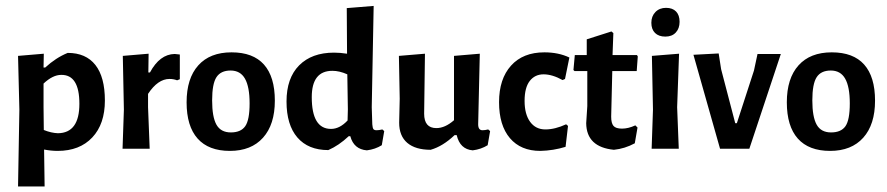

<svg xmlns="http://www.w3.org/2000/svg" viewBox="-20 -512 3053 661"><path d="M178.5 7.5Q156.1 7.5 131.8 2.8L133.6 129.9H42.1L46.7 -134.6L42.1 -319.6L130.8 -327.1L129.9 -279.4H135.5Q172 -313.1 213.1 -329.9Q275.7 -329.9 308.4 -288.3Q341.1 -246.7 341.1 -165.9Q341.1 -85 297.7 -38.8Q254.2 7.5 178.5 7.5ZM179.4 -53.3Q253.3 -54.2 253.3 -154.7Q253.3 -255.1 190.7 -254.2Q161.7 -254.2 129.9 -224.3V-143L130.8 -64.5Q156.1 -54.2 179.4 -53.3Z M599.1 -324.3V-239.3L589.7 -235.5Q577.6 -240.2 563.6 -240.2Q523.4 -240.2 489.7 -188.8V-143L495.3 0H401.9L406.5 -134.6L402.8 -319.6L491.6 -327.1L490.7 -262.6H496.3Q529.9 -325.2 581.3 -326.2Q587.9 -325.2 599.1 -324.3Z M777.1 -331.8Q851.4 -331.8 888.8 -289.7Q926.2 -247.7 926.2 -165.4Q926.2 -83.2 885.5 -37.9Q844.9 7.5 771.5 7.5Q698.1 7.5 660.3 -35Q622.4 -77.6 622.4 -159.8Q622.4 -242.1 662.6 -286.9Q702.8 -331.8 777.1 -331.8ZM773.8 -269.2Q740.2 -269.2 725.2 -246.3Q710.3 -223.4 710.3 -166.4Q710.3 -109.3 725.2 -82.7Q740.2 -56.1 774.8 -56.1Q809.3 -56.1 824.3 -77.6Q839.3 -99.1 839.3 -156.1Q839.3 -213.1 823.4 -241.1Q807.5 -269.2 773.8 -269.2Z M1261.7 -84.1Q1262.6 -72 1265.4 -67.8Q1268.2 -63.6 1276.6 -63.6Q1285 -63.6 1296.3 -66.4L1302.8 -60.7L1294.4 -12.1Q1272 1.9 1243 5.6Q1198.1 1.9 1186 -43H1180.4Q1146.7 -11.2 1110.3 4.7Q1041.1 4.7 1003.7 -38.8Q966.4 -82.2 966.4 -162.6Q966.4 -243 1009.8 -286.9Q1053.3 -330.8 1129.9 -330.8Q1150.5 -330.8 1174.8 -327.1L1173.8 -484.1L1266.4 -491.6L1259.8 -143ZM1053.3 -177.6Q1053.3 -68.2 1119.6 -68.2Q1149.5 -68.2 1176.6 -97.2L1177.6 -135.5L1175.7 -256.1Q1148.6 -268.2 1124.3 -268.2Q1053.3 -268.2 1053.3 -177.6Z M1641.1 -63.6Q1649.5 -63.6 1660.7 -66.4L1667.3 -60.7L1658.9 -12.1Q1636.4 1.9 1607.5 5.6Q1563.6 1.9 1552.3 -46.7H1544.9Q1504.7 -8.4 1462.6 3.7Q1410.3 3.7 1382.2 -20.1Q1354.2 -43.9 1354.2 -89.7L1356.1 -172L1353.3 -319.6L1443 -327.1L1440.2 -120.6Q1440.2 -71 1482.2 -71Q1512.1 -71 1543 -98.1V-319.6L1631.8 -327.1L1626.2 -84.1Q1626.2 -63.6 1641.1 -63.6Z M1940.2 -314 1925.2 -240.2 1916.8 -236.4Q1881.3 -256.1 1851.4 -256.1Q1821.5 -256.1 1803.7 -233.2Q1786 -210.3 1786 -164.5Q1786 -118.7 1805.1 -92.5Q1824.3 -66.4 1857.5 -66.4Q1890.7 -66.4 1929 -84.1L1935.5 -78.5L1927.1 -6.5Q1885 6.5 1840.2 7.5Q1772.9 7.5 1735.5 -36.4Q1698.1 -80.4 1698.1 -160.3Q1698.1 -240.2 1739.3 -286Q1780.4 -331.8 1854.2 -331.8Q1902.8 -331.8 1940.2 -314Z M2167.3 -80.4 2174.8 -72.9 2165.4 -18.7Q2130.8 0 2093.5 3.7Q1999.1 -5.6 1998.1 -87.9L2001.9 -146.7V-267.3H1957.9L1954.2 -271L1958.9 -322.4H2000V-376.6L2085 -403.7L2091.6 -398.1L2088.8 -322.4H2172.9L2175.7 -317.8L2172 -267.3H2087.9L2084.1 -110.3Q2084.1 -87.9 2092.1 -78.5Q2100 -69.2 2121.5 -69.2Q2143 -69.2 2167.3 -80.4Z M2222.4 -433.6Q2222.4 -456.1 2236.4 -470.6Q2250.5 -485 2272.9 -485Q2295.3 -485 2307.5 -472.4Q2319.6 -459.8 2319.6 -436.9Q2319.6 -414 2306.5 -400Q2293.5 -386 2270.6 -386Q2247.7 -386 2235 -398.6Q2222.4 -411.2 2222.4 -433.6ZM2316.8 0H2223.4L2228 -134.6L2224.3 -319.6L2317.8 -327.1L2311.2 -143Z M2511.2 -87.9H2516.8L2575.7 -269.2L2587.9 -326.2H2668.2L2559.8 0H2458.9L2367.3 -323.4L2454.2 -328L2462.6 -273.8Z M2843.5 -331.8Q2917.8 -331.8 2955.1 -289.7Q2992.5 -247.7 2992.5 -165.4Q2992.5 -83.2 2951.9 -37.9Q2911.2 7.5 2837.9 7.5Q2764.5 7.5 2726.6 -35Q2688.8 -77.6 2688.8 -159.8Q2688.8 -242.1 2729 -286.9Q2769.2 -331.8 2843.5 -331.8ZM2840.2 -269.2Q2806.5 -269.2 2791.6 -246.3Q2776.6 -223.4 2776.6 -166.4Q2776.6 -109.3 2791.6 -82.7Q2806.5 -56.1 2841.1 -56.1Q2875.7 -56.1 2890.7 -77.6Q2905.6 -99.1 2905.6 -156.1Q2905.6 -213.1 2889.7 -241.1Q2873.8 -269.2 2840.2 -269.2Z"/></svg>

Font: Gurajada
Style: Regular
Weight: 400
Designer: Purushoth Kumar Guthula
Foundry: SiliconAndhra, USA.
Version: Version 1.0.3; ttfautohint (v1.2.42-39fb)